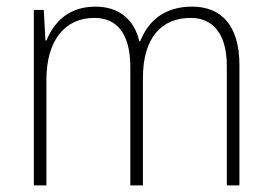

<svg xmlns="http://www.w3.org/2000/svg" viewBox="-20 -559 819 579"><path d="M559 -539C478 -539 428 -498 403 -435H400C385 -499 340 -539 268 -539C182 -539 141 -487 120 -437H117L112 -529H82V0H120V-319C120 -436 175 -505 264 -505C328 -505 373 -464 373 -356V0H411V-324C411 -445 467 -505 555 -505C618 -505 664 -462 664 -360V0H702V-363C702 -484 646 -539 559 -539Z"/></svg>

Font: Noto Sans SemiCondensed ExtraLight
Style: Regular
Weight: 200
Width: 4
Designer: Monotype Design Team
Foundry: Monotype Imaging Inc.
Version: Version 2.013